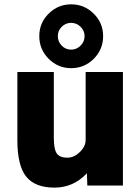

<svg xmlns="http://www.w3.org/2000/svg" viewBox="-20 -858 649 890"><path d="M309.6 -627.9Q335 -627.9 353.5 -646.5Q372.1 -665 372.1 -690.4Q372.1 -715.8 353.5 -733.9Q335 -752 309.6 -752Q284.2 -752 266.1 -733.9Q248 -715.8 248 -690.4Q248 -665 266.1 -646.5Q284.2 -627.9 309.6 -627.9ZM414.1 -794.9Q458 -752 458 -690.4Q458 -628.9 414.6 -585.4Q371.1 -542 310.1 -542Q249 -542 205.6 -585.4Q162.1 -628.9 162.1 -690.4Q162.1 -752 205.6 -794.9Q249 -837.9 310.1 -837.9Q371.1 -837.9 414.1 -794.9ZM60.5 -524.4H229.5V-219.7Q229.5 -165 243.7 -146Q257.8 -127 292 -127Q323.2 -127 350.1 -153.3Q377 -179.7 377 -209V-524.4H549.8V2H384.8L382.8 -54.7Q320.3 11.7 232.4 11.7Q142.6 11.7 101.6 -39.1Q60.5 -89.8 60.5 -209Z"/></svg>

Font: Gen Shin Gothic Heavy
Style: Bold
Weight: 900
Designer: [Source Han Sans]
Ryoko NISHIZUKA  (kana & ideographs); Paul D. Hunt (Latin, Greek & Cyrillic); Wenlong ZHANG  (bopomofo
Version: Version 1.002.20150607